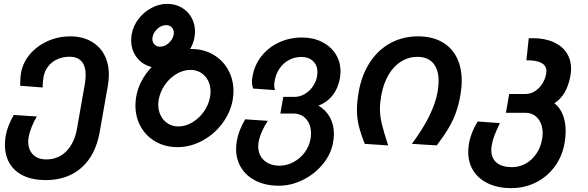

<svg xmlns="http://www.w3.org/2000/svg" viewBox="-20 -748 3040 993"><path d="M5.5 0.5Q5.5 -23 10 -48.5Q18.5 -95.5 51 -153.5L170.5 -145.5Q156.5 -122.5 144.8 -94Q133 -65.5 128.5 -40.5Q126 -26.5 126 -15Q126 26 150.5 51.2Q175 76.5 219.5 76.5Q282 76.5 323.5 33.8Q365 -9 378 -81.5L418.5 -312Q423 -338.5 423 -360Q423 -406.5 402 -430.5Q381 -454.5 339.5 -454.5Q304 -454.5 275.5 -441.2Q247 -428 229 -404.5Q211 -381 205.5 -352Q200.5 -323 200.5 -295.5L84.5 -304.5V-315.5Q84.5 -348.5 89 -372Q98.5 -425 135.2 -468Q172 -511 226.8 -535.5Q281.5 -560 342.5 -560Q404 -560 449.2 -535.2Q494.5 -510.5 518.8 -465.8Q543 -421 543 -361.5Q543 -334 538 -306L495.5 -64.5Q474 55 401.5 119.2Q329 183.5 216 183.5Q150.5 183.5 103 161.5Q55.5 139.5 30.5 98.2Q5.5 57 5.5 0.5Z M680.5 -202Q680.5 -227 684.5 -248.5Q692 -291 712.8 -330Q733.5 -369 764.5 -401.5Q716.5 -413 687.5 -450.8Q658.5 -488.5 658.5 -539.5Q658.5 -557 661 -570Q668.5 -613.5 696.2 -649.8Q724 -686 763.5 -707Q803 -728 845 -728Q886 -728 918.8 -709.2Q951.5 -690.5 970 -657.8Q988.5 -625 988.5 -585Q988.5 -570 985.5 -554Q980.5 -524 963.5 -494.5H971Q1033.5 -494.5 1083 -465.5Q1132.5 -436.5 1160 -386.8Q1187.5 -337 1187.5 -276.5Q1187.5 -256.5 1183.5 -231.5Q1171.5 -165 1129.2 -108.8Q1087 -52.5 1025.5 -19.8Q964 13 898 13Q835.5 13 785.8 -15Q736 -43 708.2 -92.2Q680.5 -141.5 680.5 -202ZM1066.5 -247Q1069 -262 1069 -274Q1069 -306 1056 -331.5Q1043 -357 1019.2 -371.8Q995.5 -386.5 965.5 -386.5Q928 -386.5 893 -365.8Q858 -345 833.2 -309.8Q808.5 -274.5 801 -233.5Q798.5 -218.5 798.5 -207Q798.5 -175 811.8 -149.2Q825 -123.5 848.8 -108.8Q872.5 -94 902 -94Q939 -94 974.2 -114.8Q1009.5 -135.5 1034.2 -170.5Q1059 -205.5 1066.5 -247ZM878.5 -570Q879 -573 879 -578.5Q879 -595.5 868 -606.8Q857 -618 839.5 -618Q814.5 -618 793.8 -599Q773 -580 768.5 -554.5Q768 -551.5 768 -546Q768 -529 779 -517.8Q790 -506.5 807 -506.5Q832 -506.5 853 -525.5Q874 -544.5 878.5 -570Z M1201 22Q1201 3 1205 -20Q1214.5 -73.5 1248 -131L1365 -123Q1347 -96 1334.5 -67.5Q1322 -39 1317.5 -13Q1315.5 -2.5 1315.5 10Q1315.5 39.5 1329.5 62Q1343.5 84.5 1368.2 96.8Q1393 109 1425 109Q1462 109 1496.5 91Q1531 73 1555 41.5Q1579 10 1586 -29Q1588.5 -41.5 1588.5 -58.5Q1588.5 -104 1563.2 -132.5Q1538 -161 1496 -161H1430L1445 -247H1504Q1530.5 -247 1555.2 -261.2Q1580 -275.5 1597.5 -300.2Q1615 -325 1620 -354.5Q1622 -368.5 1622 -374Q1622 -410 1599 -431.8Q1576 -453.5 1539.5 -453.5Q1504.5 -453.5 1475.5 -438.2Q1446.5 -423 1427 -395.5Q1407.5 -368 1401 -332Q1398 -315.5 1398 -307Q1398 -297 1402.5 -282L1289 -290Q1283 -309 1283 -325Q1283 -336.5 1286 -353Q1296 -411.5 1332 -457.2Q1368 -503 1422.8 -528.5Q1477.5 -554 1542 -554Q1600 -554 1645.2 -531.2Q1690.5 -508.5 1715.8 -468.5Q1741 -428.5 1741 -378.5Q1741 -361.5 1738 -343.5Q1728.5 -291 1700 -254.8Q1671.5 -218.5 1627 -202Q1666 -178.5 1686.5 -141Q1707 -103.5 1707 -55.5Q1707 -33.5 1702.5 -10Q1692 49 1650.2 100.2Q1608.5 151.5 1547.5 182Q1486.5 212.5 1422 212.5Q1356 212.5 1306 188.5Q1256 164.5 1228.5 121.2Q1201 78 1201 22Z M1826 -180.5Q1826 -220.5 1835 -272Q1850.5 -360.5 1893 -425.5Q1935.5 -490.5 1999.5 -525.2Q2063.5 -560 2142.5 -560Q2213 -560 2263.8 -532.2Q2314.5 -504.5 2341.2 -452.5Q2368 -400.5 2368 -329.5Q2368 -295.5 2361 -255Q2352 -204.5 2337.5 -164.5Q2323 -124.5 2300 -85.5Q2277 -46.5 2239 4L2110 -4Q2222 -154 2243 -272Q2248.5 -304 2248.5 -328.5Q2248.5 -389 2220.2 -421.5Q2192 -454 2139 -454Q2093 -454 2054.5 -430Q2016 -406 1989.5 -361Q1963 -316 1952 -255Q1945 -215.5 1945 -185.5Q1945 -148 1954.5 -108Q1964 -68 1987.5 4L1866.5 -4Q1845.5 -56.5 1835.8 -96.5Q1826 -136.5 1826 -180.5Z M2401.5 37.5Q2401.5 18.5 2405.5 -5.5Q2415 -62 2450.5 -119.5L2565.5 -111.5Q2545 -68 2536.5 -45.8Q2528 -23.5 2523.5 2.5Q2521 17.5 2521 28.5Q2521 71 2549 93.8Q2577 116.5 2628.5 116.5Q2665.5 116.5 2698.2 98.5Q2731 80.5 2753.5 47.8Q2776 15 2783.5 -27Q2786.5 -43.5 2786.5 -59Q2786.5 -105.5 2762.2 -135Q2738 -164.5 2697 -164.5H2596.5L2613.5 -262H2699.5Q2723.5 -262 2746 -276Q2768.5 -290 2784 -313.8Q2799.5 -337.5 2804.5 -365.5Q2806 -373 2806 -379.5Q2806 -437.5 2702.5 -436L2714.5 -550Q2721.5 -550.5 2735 -550.5Q2795.5 -550.5 2840.5 -531.2Q2885.5 -512 2909.5 -476Q2933.5 -440 2933.5 -392Q2933.5 -373 2930 -355.5Q2921 -305 2899.8 -269.2Q2878.5 -233.5 2847 -214Q2874.5 -194 2890 -156.2Q2905.5 -118.5 2905.5 -68.5Q2905.5 -41.5 2900 -8.5Q2888 60.5 2848.8 113.8Q2809.5 167 2751 196Q2692.5 225 2624 225Q2557.5 225 2507 202Q2456.5 179 2429 136.5Q2401.5 94 2401.5 37.5Z"/></svg>

Font: JuliaMono BoldItalic
Style: Regular
Weight: 700
Italic angle: -9°
Monospace: yes
Designer: cormullion
Foundry: corm
Version: Version 0.049; ttfautohint (v1.8.4)